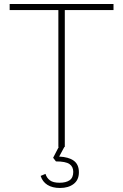

<svg xmlns="http://www.w3.org/2000/svg" viewBox="-20 -730 612 954"><path d="M270 0V-680H28V-710H544V-680H302V0ZM278 204Q240 204 215.5 188.5Q191 173 182 144L206 134Q212 154 228 166Q244 178 276 178Q308 178 326 165.5Q344 153 344 124Q344 98 325 85Q306 72 258 72L244 54L274 -4H302L274 48Q321 50 346.5 68.5Q372 87 372 126Q372 164 346 184Q320 204 278 204Z"/></svg>

Font: Geist Thin
Style: Regular
Weight: 400
Designer: Basement.studio, Andrés Briganti, Mateo Zaragoza
Foundry: Basement.studio, Vercel, Andrés Briganti, Guido Ferreyra, Mateo Zaragoza
Version: Version 1.401